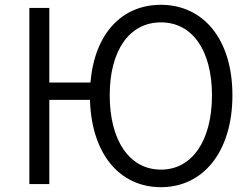

<svg xmlns="http://www.w3.org/2000/svg" viewBox="-20 -765 1045 798"><path d="M649 -60C518 -60 436 -181 436 -369C436 -556 518 -672 649 -672C779 -672 861 -556 861 -369C861 -181 779 -60 649 -60ZM649 13C825 13 946 -135 946 -369C946 -602 825 -745 649 -745C485 -745 373 -624 356 -422H185V-732H102V0H185V-350H354C360 -127 476 13 649 13Z"/></svg>

Font: ChiuKong Gothic MN Normal
Style: Regular
Weight: 350
Designer: Ryoko NISHIZUKA 西塚涼子 (kana, bopomofo & ideographs); Paul D. Hunt (Latin, Greek & Cyrillic); Sandoll Communications 산돌커뮤니
Foundry: Adobe
Version: Version 1.300